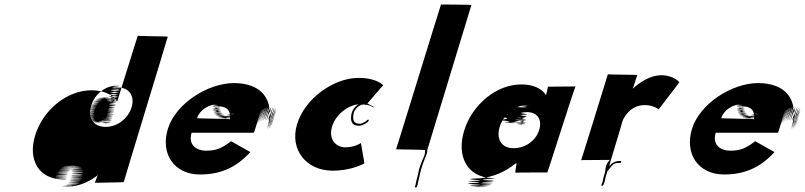

<svg xmlns="http://www.w3.org/2000/svg" viewBox="-20 -834 3585 855"><path d="M136.9 -232C102.3 -122 153.1 -33 265.7 -35C318.3 -37 153.6 -38 266.2 -40C318.8 -42 155.1 -43 267.5 -44C320.8 -45 155.1 -46 267.4 -47C320.7 -48 156.3 -50 268.6 -51C321.9 -52 156.2 -53 270.1 -56C324 -59 159.3 -60 272.6 -61C326 -62 161.6 -64 274.9 -65C328.2 -66 163.5 -67 276.8 -68C330.1 -69 165.4 -70 279 -72C332.6 -74 167.6 -74 281.2 -76C334.5 -77 170.8 -78 285.5 -80C340.1 -82 175.7 -84 290 -85C343.3 -86 180.6 -87 293.9 -88C347.2 -89 183.5 -90 296.8 -91C350.1 -92 186.1 -92 300.4 -93C354.7 -94 190.7 -94 305 -95C358.4 -96 193.4 -96 307.4 -96C361.4 -96 197.7 -97 311.7 -97C365.7 -97 201.7 -97 314.7 -97C367.7 -97 203.4 -96 317.4 -96C371.4 -96 207 -95 321 -95C375 -95 210 -95 323.7 -94C377.7 -94 212.7 -94 326.4 -93C380.1 -92 216.1 -92 329.8 -91C382.8 -91 218.5 -90 331.2 -89C383.9 -88 220.3 -86 333.3 -86C386.3 -86 221.4 -83 334.4 -83C387.4 -83 222.2 -79 336.2 -79C389.2 -79 224.2 -76 337.2 -76C390.2 -76 224.9 -75 337.9 -75C391.9 -75 228.3 -73 342.3 -73C395.3 -73 228.1 -69 340.2 -66C392.3 -63 226.6 -61 339 -59C391.4 -57 224.5 -54 336.9 -52C389.3 -50 224 -49 336.4 -47C389.1 -46 222.5 -44 334.8 -42C387.2 -40 220.3 -37 333.3 -37C386.3 -37 219.1 -33 332.1 -33C384.1 -33 217.5 -31 328.9 -29C380.6 -28 215.9 -26 327.6 -25C379.3 -24 214 -23 325.7 -22C377.4 -21 212.1 -20 323.8 -19C375.5 -18 209.2 -17 320.9 -16C371.6 -15 205.3 -14 316 -13C366.7 -12 200.7 -12 311.4 -11C363.1 -10 196.1 -10 306.8 -9C357.4 -8 191.4 -8 302.1 -7C354.1 -7 186.8 -6 298.8 -6C349.8 -6 183.5 -5 294.5 -5C345.5 -5 178.9 -3 289.9 -3C342.9 -3 173.9 -3 286.9 -3C338.9 -3 172.9 -3 283.9 -3C335.2 -4 385.6 -28 422.3 -60C420.6 -61 420.3 -60 418.6 -61C417 -62 402.8 -19 402.1 -20C402.1 -20 531.7 -22 531 -23C530.3 -24 727.8 -670 727.1 -671C727.5 -672 593.8 -673 593.4 -675L501.8 -382C479.6 -414 441.8 -431 390.1 -432C277.4 -433 170.9 -343 136.9 -232ZM385.7 -362C401.2 -416 450.5 -453 499.2 -452C546.9 -451 446.3 -449 496.3 -449C546.3 -449 445.7 -447 495.7 -447C544.7 -447 443.7 -444 493.1 -442C541.5 -440 440.9 -438 490.3 -436C538.7 -434 438.8 -431 487.9 -428C536.9 -425 435.3 -423 484.4 -420C533.5 -417 433.6 -414 482.7 -411C532 -409 430.1 -406 480.2 -403C529.3 -400 429.7 -398 479.1 -396C528.2 -393 427.5 -391 476.9 -389C526.3 -387 424.8 -382 475.8 -382C525.8 -382 424.9 -379 474.9 -379C523.9 -379 424.2 -380 474.2 -380C523.5 -381 422.5 -381 472.8 -382C522.1 -383 421.7 -385 472 -386C521.3 -387 420.6 -388 469.9 -389C518.5 -391 417.8 -392 466.2 -393C514.5 -394 413.5 -394 462.8 -395C510.8 -395 411.1 -396 460.4 -397C508.7 -398 406.7 -398 455.7 -398C505.7 -398 402 -399 452 -399C500 -399 398.3 -400 447.3 -400C495.3 -400 395.3 -400 443.3 -400C493.3 -400 388 -399 438 -399C486 -399 383.4 -397 432.4 -397C482.4 -397 377.8 -395 427.8 -395C475.8 -395 374.2 -393 422.8 -392C470.5 -391 369.9 -389 418.6 -388C467.3 -387 366 -386 414.7 -385C463.4 -384 360.8 -382 409.2 -380C456.6 -378 356 -376 404.3 -374C452.7 -372 351.4 -371 400.8 -369C449.2 -367 348.6 -365 398.3 -364C447 -363 346.7 -362 396.4 -361C445.1 -360 344.8 -359 394.5 -358C443.1 -357 342.2 -354 391.3 -351C439.4 -348 339.5 -345 389.2 -344C438.9 -343 338.6 -342 388.3 -341C437.9 -340 337.6 -339 387.3 -338C437 -337 336.4 -335 386.8 -333C436.2 -331 335 -327 386 -327C436 -327 336.1 -321 386.1 -321C436.1 -321 335.2 -318 385.9 -317C435.6 -316 335 -314 385.7 -313C435.4 -312 335.8 -310 386.2 -308C436.6 -306 337.2 -305 387.6 -303C438 -301 338.7 -300 390.4 -299C441.1 -298 342.5 -296 394.2 -295C444.9 -294 346.9 -294 398.6 -293C449.3 -292 352 -291 403.7 -290C455.4 -289 356.4 -289 408.4 -289C460.1 -288 362.1 -288 414.1 -288C465.1 -288 367.4 -289 419.4 -289C470.4 -289 372.7 -290 424.7 -290C475.7 -290 378 -291 429 -291C480 -291 381.3 -292 433.6 -293C484.9 -294 386.9 -294 438.2 -295C489.5 -296 390.5 -296 442.8 -297C494.1 -298 396.4 -299 448.7 -300C500 -301 403.2 -305 455.2 -305C505.2 -305 406.2 -305 456.2 -305C506.2 -305 405.9 -304 455.9 -304C505.9 -304 405 -301 455 -301C504 -301 403.7 -300 453.4 -299C502.1 -298 401.5 -296 451.2 -295C499.9 -294 399 -291 449 -291C499 -291 398.7 -290 448.7 -290C497.7 -290 397.7 -287 448.4 -286C498.1 -285 399.1 -285 451.1 -285C502.1 -285 403.1 -285 454.4 -286C505.7 -287 407.4 -289 457.4 -289C507.4 -289 407.7 -290 457.7 -290C507.7 -290 409.3 -292 459.6 -293C509.9 -294 410.2 -295 461.5 -296C512.1 -298 414 -301 464 -301C514 -301 414.9 -304 464.9 -304C514.9 -304 416.5 -309 466.5 -309C515.5 -309 416.7 -313 466.7 -313C516.7 -313 417.9 -317 467.9 -317C517.9 -317 419.1 -321 469.1 -321C518.1 -321 419.8 -323 470.1 -324C519.1 -324 420.4 -325 470.4 -325C521.4 -325 423.2 -331 472.2 -331C522.2 -331 422.5 -332 472.5 -332C521.5 -332 423.4 -335 474 -337C523.6 -339 423.9 -340 474.6 -342C523.9 -343 425.5 -345 476.1 -347C525.7 -349 427.3 -351 478.2 -354C527.8 -356 428.5 -358 479.4 -361C529.3 -364 430.2 -367 480.8 -369C530.4 -371 432 -373 482.6 -375C532.3 -377 433.9 -379 484.8 -382C535.7 -385 435.6 -388 486.2 -390C535.8 -392 437.5 -394 488.4 -397C538 -399 438.6 -401 489.2 -403C539.4 -407 441.3 -410 492 -412C541.6 -414 442.5 -417 493.4 -420C544.3 -423 445.9 -425 496.9 -428C547.8 -431 448.4 -433 499 -435C549.6 -437 451.2 -439 501.8 -441C552.4 -443 453 -445 503 -445C553 -445 582 -409 565.8 -356C550.2 -305 500.9 -268 449.2 -269C394.5 -270 370.5 -309 385.7 -362Z M1119.5 -270C1161.1 -406 1118.9 -268 1120.8 -274C1162.3 -410 1119.9 -271 1121.7 -277C1163 -412 1122.1 -275 1123.6 -280C1165.2 -416 1122.4 -276 1125.2 -282C1166.8 -418 1125.3 -279 1128.4 -286C1171 -422 1129.8 -284 1132.7 -290C1176.2 -426 1134.7 -287 1137.6 -293C1181.2 -429 1140.4 -289 1143.2 -295C1185.8 -431 1142.7 -290 1145.5 -296C1187.8 -431 1147 -291 1149.8 -297C1192.1 -432 1150.6 -293 1154.1 -298C1197.4 -433 1156.6 -293 1160.1 -298C1203.4 -433 1162.6 -293 1167.1 -298C1210.4 -433 1170.3 -292 1174.8 -297C1218.1 -432 1177 -291 1181.5 -296C1224.8 -431 1183.7 -290 1186.9 -294C1229.9 -428 1188.4 -286 1190.7 -290C1232.6 -424 1190.5 -283 1192.7 -287C1234.7 -421 1191 -278 1192.2 -282C1233.2 -416 1190.7 -277 1190.7 -277C1231.3 -410 1186.9 -268 1188.2 -272C1227.8 -405 1185.4 -263 1185.6 -267C1226.6 -401 1181.8 -261 1182 -265C1222 -399 1177.6 -257 1177.1 -262C1216.1 -396 1172.3 -256 1172.8 -261C1213.1 -396 1169 -255 1169.5 -260C1209.8 -395 1139.9 -464 1021.9 -464C905.9 -464 762 -373 727.5 -260C693.2 -148 756.4 -57 870.4 -57C956.4 -57 1028.7 -84 1095 -157C1093 -157 1010.7 -205 1008.7 -205C964.3 -171 940.8 -163 895.8 -163C861.8 -163 815.3 -184 833.3 -243H1110.3C1113.1 -249 1115.9 -258 1117.7 -264ZM857.2 -308C869.9 -343 906.1 -370 952.1 -370C994.1 -370 911.8 -369 958.8 -369C999.8 -369 915.8 -369 963.8 -369H969.8C1010.8 -369 928.8 -369 976.8 -369H995.8C1036.8 -369 953.8 -369 1000.8 -369C1041.8 -369 959.1 -370 1006.1 -370C1046.1 -370 963.4 -371 1011.7 -372C1053 -373 970 -373 1018.6 -375C1060.3 -377 977.9 -379 1025.5 -381C1066.1 -383 983.7 -385 1030.3 -387C1070.9 -389 986.5 -391 1033.5 -394C1073.4 -397 989.3 -400 1034.9 -402C1074.5 -404 989.1 -406 1034.7 -408C1073.3 -410 988.3 -413 1032.9 -415C1070.5 -417 983.5 -417 1027.1 -419C1063.7 -421 977 -422 1019.3 -423C1055.6 -424 968.6 -424 1011.6 -424C1047.6 -424 960.6 -424 1003.6 -424C1003.6 -424 953.9 -425 996.9 -425C996.9 -425 945.6 -424 989.6 -424C1026.6 -424 940.6 -424 984.6 -424C1021.6 -424 935.3 -423 979.3 -423C1017 -422 931 -422 974.7 -421C1012.4 -420 925.1 -419 968.8 -418C1005.5 -417 919.2 -416 962.6 -414C999 -412 912.7 -411 956 -409C993.4 -407 907.1 -406 951.5 -404C988.9 -402 903.6 -401 948.3 -400C987 -399 900.4 -397 946.1 -396C984.8 -395 898.8 -392 944.8 -392C983.8 -392 897.9 -389 943.9 -389C982.9 -389 896.7 -385 942.7 -385C981.7 -385 895.8 -382 941.8 -382C980.8 -382 894.9 -379 940.3 -377C978.6 -375 894.3 -374 939.7 -372C979.1 -370 894.8 -369 940.2 -367C978.9 -366 894.6 -365 940 -363C978.4 -361 893.8 -359 940.1 -357C979.5 -355 893.3 -351 940.3 -351C979.3 -351 896.1 -347 942.1 -347C982.1 -347 896.2 -344 942.6 -342C981.9 -340 898.6 -339 944.3 -338C984 -337 899.4 -335 945.8 -333C985.2 -331 901.6 -329 948.6 -329C987.6 -329 903.7 -326 949.7 -326C989.7 -326 905.8 -323 952.4 -322C992.1 -321 907.5 -319 955.2 -318C995.9 -317 912.3 -315 960.3 -315C999.3 -315 918.7 -313 964.7 -313C1005.7 -313 921.1 -311 967.8 -310C1008.5 -309 926.2 -308 974.2 -308C1015.2 -308 933.2 -308 980.2 -308C1020.2 -308 936.9 -307 983.9 -307H987.9C1028.9 -307 946.2 -308 993.2 -308C1034.2 -308 951.5 -309 1001.1 -311C1043.7 -313 962 -314 1009.3 -315C1049.6 -316 967.2 -318 1014.2 -318C1053.2 -318 969.8 -320 1015.8 -320C1055.8 -320 972.4 -322 1018.8 -323C1058.1 -324 972.4 -325 1017.7 -326C1056 -327 970.3 -328 1015.3 -328C1053.3 -328 966.7 -326 1011.7 -326C1050.7 -326 963.4 -325 1009.4 -325C1047.4 -325 960.8 -323 1005.4 -322C1043.1 -321 956.8 -320 999.5 -319C1035.9 -317 948.6 -316 993.6 -316C1031.6 -316 945.6 -316 990.6 -316H987.6C1026.6 -316 937.9 -317 983.9 -317C1021.9 -317 934.9 -317 977.9 -317C1014.9 -317 928.9 -317 974.2 -318C1012.5 -319 926.5 -319 970.8 -320C1009.1 -321 922.4 -322 966.8 -323C1005.1 -324 918.4 -325 962.7 -326C1001 -327 915 -327 960.3 -328C998.6 -329 913.5 -332 958.5 -332C997.5 -332 910.4 -335 956.4 -335C994.4 -335 909 -337 954.3 -338C992.9 -340 908.3 -341 953.6 -342C992.9 -343 906.2 -344 951.8 -346C990.4 -348 906 -350 951.3 -351C989.9 -353 903.9 -353 949.5 -355C988.1 -357 903.5 -358 949.1 -360C988.7 -362 1009.6 -342 1003.6 -303C1003.2 -305 857.6 -306 857.2 -308Z M1577.8 -274H1582.8C1593.1 -275 1616.4 -286 1621.5 -296C1625.2 -305 1613.7 -300 1611.5 -296C1610.6 -293 1589.5 -283 1585.5 -283H1581.5C1552.5 -283 1549.6 -303 1554.9 -330L1556.4 -335C1564.5 -355 1591.3 -377 1609.9 -366C1610.9 -366 1685.1 -455 1686.8 -454C1686.8 -454 1658.2 -488 1573.9 -487C1463.6 -486 1335.2 -393 1302.3 -279C1269.4 -165 1345.9 -75 1458.6 -74C1545.3 -73 1601.4 -106 1602.4 -106C1603.4 -106 1587.2 -197 1587.2 -197C1587.2 -197 1559.4 -178 1519.4 -178C1470.4 -178 1442 -219 1459.5 -273C1476.7 -326 1532.8 -369 1584.1 -370C1625.4 -371 1644.2 -354 1644.5 -355C1645.4 -361 1629.6 -365 1625.5 -368C1598.3 -387 1561.4 -371 1547.4 -335L1545.6 -329C1539.1 -298 1543.8 -274 1577.8 -274Z M1836.6 -38C1834.8 -32 1832.9 -26 1832.4 -21C1831.5 -18 1831.9 -16 1831 -13L1829.8 -9L1828.8 -6L1827.9 -3C1826.1 3 1835.4 2 1837.2 -4L1837.8 -6L1839.1 -10L1840 -13C1840.9 -16 1840.5 -18 1841.4 -21L1842.9 -26C1846.1 -43 1850 -59 1854.5 -77L1861 -98C1863.4 -106 1865.9 -111 1868.1 -118L1872.1 -128C1877.1 -141 1884.4 -155 1882.4 -165L2079.3 -812C2078.6 -813 1944.9 -814 1943.9 -814C1942.9 -814 1745 -170 1743.7 -169C1743.7 -169 1874.1 -167 1873.8 -166C1873.4 -165 1871.8 -163 1872.5 -162C1875.3 -145 1858.7 -120 1852 -98L1845.5 -77C1842.3 -63 1840.6 -51 1836.6 -38Z M2047.3 -253C2010.9 -137 2062.1 -43 2173.5 -41C2224.9 -39 2058.7 -35 2169.2 -30C2219.6 -25 2052.7 -22 2164.1 -20C2215.5 -18 2048.6 -15 2159 -13C2209.4 -11 2041.8 -9 2152.4 -8C2203.1 -7 2034.5 -5 2141.9 -3C2190.3 -1 2020.3 -1 2128.3 -1C2175.3 -1 2007.6 -2 2117.9 -3C2168.2 -4 2000.8 -6 2109.8 -9C2159.7 -12 1991.6 -15 2104.1 -20C2156.3 -24 1992.3 -27 2105.9 -29C2160.8 -32 1999 -36 2117.2 -40C2175.8 -45 2231.4 -70 2271.5 -103C2273.8 -104 2277.4 -106 2279.7 -107C2282 -108 2271.9 -65 2275.9 -65C2281.2 -66 2415.2 -66 2417.2 -66C2419.2 -66 2539.6 -450 2543.3 -449L2420 -448C2421 -448 2411.7 -411 2411.7 -411C2389.1 -442 2353 -458 2301 -458C2189 -458 2081.9 -366 2047.3 -253ZM2205.2 -269C2222.4 -325 2274.6 -365 2324.9 -366C2374.8 -369 2273.2 -367 2321.2 -367C2371.2 -367 2265 -363 2315 -363C2365 -363 2264.1 -360 2314.1 -360C2363.1 -360 2263.8 -359 2313.8 -359C2362.1 -357 2261.2 -354 2311.2 -354C2359.2 -354 2257.5 -355 2305.5 -355C2347.5 -355 2276.1 -357 2276.1 -357C2320.1 -357 2215.5 -355 2263.2 -354C2309.9 -353 2207.6 -352 2255 -350C2301.4 -348 2197.5 -345 2241.9 -340C2285.4 -335 2180.2 -331 2228 -327C2274.8 -323 2173.2 -318 2224.1 -311C2274.2 -305 2177.7 -300 2231.5 -296C2285.3 -292 2188.7 -290 2241.4 -289C2294.1 -288 2198.4 -286 2254.4 -286C2310.4 -286 2217.4 -286 2273.4 -289C2328 -291 2232.6 -293 2285.2 -295C2337.8 -297 2240.4 -299 2294.3 -302C2346.2 -305 2249.8 -310 2300.8 -310C2350.8 -310 2248.3 -302 2298.7 -300C2348.1 -298 2247.8 -297 2298.2 -295C2347.6 -293 2246.1 -288 2297.1 -288C2347.1 -288 2245.8 -284 2295.8 -284C2345.8 -284 2246.2 -282 2296.9 -281C2346.6 -280 2247.6 -280 2299.6 -280C2350.6 -280 2251.6 -280 2302.9 -281C2353.2 -282 2255.1 -285 2305.1 -285C2355.1 -285 2256.4 -289 2306.4 -289C2355.4 -289 2257.5 -296 2307.5 -296C2357.5 -296 2259 -301 2309 -301C2358 -301 2258.6 -306 2310.1 -311C2360.6 -316 2262.1 -321 2312.8 -323C2362.4 -325 2264.6 -329 2316.1 -334C2367.9 -340 2396.6 -306 2381.3 -256C2366 -206 2318.2 -174 2266.2 -174C2212.2 -174 2189 -216 2205.2 -269Z M2729 -108H2734H2740H2741C2747.3 -109 2749.1 -118 2742.8 -117H2741.8H2737.8C2718.8 -117 2703.7 -107 2692.7 -94C2691.1 -92 2752.6 -293 2751.3 -292C2752.7 -300 2781.9 -366 2849.9 -366C2893.9 -366 2912.8 -346 2913.1 -347C2913.7 -349 3003.9 -464 3004.8 -467C3005.7 -470 2979.6 -496 2931.6 -499C2857.5 -502 2795.3 -436 2796.9 -438C2798.5 -440 2797.8 -441 2799.1 -442L2817.9 -500C2819.2 -501 2686.5 -502 2686.8 -503C2686.8 -503 2568.7 -120 2568 -121L2698.3 -122C2691 -121 2681.8 -104 2679 -95C2675.7 -84 2675.9 -75 2674.2 -66L2672.3 -60L2668.7 -48C2667.1 -43 2666.9 -39 2665.4 -34C2664.2 -30 2663.9 -26 2663 -23C2662.4 -21 2660.5 -18 2659.9 -16L2658.4 -11C2657.8 -9 2658.8 -6 2660.8 -6C2662.8 -6 2666.8 -9 2667.4 -11L2668.6 -15C2669.5 -18 2671.4 -21 2672.3 -24C2673.3 -27 2673.5 -31 2674.4 -34C2675.9 -39 2676.1 -43 2677.7 -48L2681.3 -60L2683.5 -67L2684.7 -71C2696.7 -84 2707 -108 2729 -108Z M3453.5 -270C3495.1 -406 3452.9 -268 3454.8 -274C3496.3 -410 3453.9 -271 3455.7 -277C3497 -412 3456.1 -275 3457.6 -280C3499.2 -416 3456.4 -276 3459.2 -282C3500.8 -418 3459.3 -279 3462.4 -286C3505 -422 3463.8 -284 3466.7 -290C3510.2 -426 3468.7 -287 3471.6 -293C3515.2 -429 3474.4 -289 3477.2 -295C3519.8 -431 3476.7 -290 3479.5 -296C3521.8 -431 3481 -291 3483.8 -297C3526.1 -432 3484.6 -293 3488.1 -298C3531.4 -433 3490.6 -293 3494.1 -298C3537.4 -433 3496.6 -293 3501.1 -298C3544.4 -433 3504.3 -292 3508.8 -297C3552.1 -432 3511 -291 3515.5 -296C3558.8 -431 3517.7 -290 3520.9 -294C3563.9 -428 3522.4 -286 3524.7 -290C3566.6 -424 3524.5 -283 3526.7 -287C3568.7 -421 3525 -278 3526.2 -282C3567.2 -416 3524.7 -277 3524.7 -277C3565.3 -410 3520.9 -268 3522.2 -272C3561.8 -405 3519.4 -263 3519.6 -267C3560.6 -401 3515.8 -261 3516 -265C3556 -399 3511.6 -257 3511.1 -262C3550.1 -396 3506.3 -256 3506.8 -261C3547.1 -396 3503 -255 3503.5 -260C3543.8 -395 3473.9 -464 3355.9 -464C3239.9 -464 3096 -373 3061.5 -260C3027.2 -148 3090.4 -57 3204.4 -57C3290.4 -57 3362.7 -84 3429 -157C3427 -157 3344.7 -205 3342.7 -205C3298.3 -171 3274.8 -163 3229.8 -163C3195.8 -163 3149.3 -184 3167.3 -243H3444.3C3447.1 -249 3449.9 -258 3451.7 -264ZM3191.2 -308C3203.9 -343 3240.1 -370 3286.1 -370C3328.1 -370 3245.8 -369 3292.8 -369C3333.8 -369 3249.8 -369 3297.8 -369H3303.8C3344.8 -369 3262.8 -369 3310.8 -369H3329.8C3370.8 -369 3287.8 -369 3334.8 -369C3375.8 -369 3293.1 -370 3340.1 -370C3380.1 -370 3297.4 -371 3345.7 -372C3387 -373 3304 -373 3352.6 -375C3394.3 -377 3311.9 -379 3359.5 -381C3400.1 -383 3317.7 -385 3364.3 -387C3404.9 -389 3320.5 -391 3367.5 -394C3407.4 -397 3323.3 -400 3368.9 -402C3408.5 -404 3323.1 -406 3368.7 -408C3407.3 -410 3322.3 -413 3366.9 -415C3404.5 -417 3317.5 -417 3361.1 -419C3397.7 -421 3311 -422 3353.3 -423C3389.6 -424 3302.6 -424 3345.6 -424C3381.6 -424 3294.6 -424 3337.6 -424C3337.6 -424 3287.9 -425 3330.9 -425C3330.9 -425 3279.6 -424 3323.6 -424C3360.6 -424 3274.6 -424 3318.6 -424C3355.6 -424 3269.3 -423 3313.3 -423C3351 -422 3265 -422 3308.7 -421C3346.4 -420 3259.1 -419 3302.8 -418C3339.5 -417 3253.2 -416 3296.6 -414C3333 -412 3246.7 -411 3290 -409C3327.4 -407 3241.1 -406 3285.5 -404C3322.9 -402 3237.6 -401 3282.3 -400C3321 -399 3234.4 -397 3280.1 -396C3318.8 -395 3232.8 -392 3278.8 -392C3317.8 -392 3231.9 -389 3277.9 -389C3316.9 -389 3230.7 -385 3276.7 -385C3315.7 -385 3229.8 -382 3275.8 -382C3314.8 -382 3228.9 -379 3274.3 -377C3312.6 -375 3228.3 -374 3273.7 -372C3313.1 -370 3228.8 -369 3274.2 -367C3312.9 -366 3228.6 -365 3274 -363C3312.4 -361 3227.8 -359 3274.1 -357C3313.5 -355 3227.3 -351 3274.3 -351C3313.3 -351 3230.1 -347 3276.1 -347C3316.1 -347 3230.2 -344 3276.6 -342C3315.9 -340 3232.6 -339 3278.3 -338C3318 -337 3233.4 -335 3279.8 -333C3319.2 -331 3235.6 -329 3282.6 -329C3321.6 -329 3237.7 -326 3283.7 -326C3323.7 -326 3239.8 -323 3286.4 -322C3326.1 -321 3241.5 -319 3289.2 -318C3329.9 -317 3246.3 -315 3294.3 -315C3333.3 -315 3252.7 -313 3298.7 -313C3339.7 -313 3255.1 -311 3301.8 -310C3342.5 -309 3260.2 -308 3308.2 -308C3349.2 -308 3267.2 -308 3314.2 -308C3354.2 -308 3270.9 -307 3317.9 -307H3321.9C3362.9 -307 3280.2 -308 3327.2 -308C3368.2 -308 3285.5 -309 3335.1 -311C3377.7 -313 3296 -314 3343.3 -315C3383.6 -316 3301.2 -318 3348.2 -318C3387.2 -318 3303.8 -320 3349.8 -320C3389.8 -320 3306.4 -322 3352.8 -323C3392.1 -324 3306.4 -325 3351.7 -326C3390 -327 3304.3 -328 3349.3 -328C3387.3 -328 3300.7 -326 3345.7 -326C3384.7 -326 3297.4 -325 3343.4 -325C3381.4 -325 3294.8 -323 3339.4 -322C3377.1 -321 3290.8 -320 3333.5 -319C3369.9 -317 3282.6 -316 3327.6 -316C3365.6 -316 3279.6 -316 3324.6 -316H3321.6C3360.6 -316 3271.9 -317 3317.9 -317C3355.9 -317 3268.9 -317 3311.9 -317C3348.9 -317 3262.9 -317 3308.2 -318C3346.5 -319 3260.5 -319 3304.8 -320C3343.1 -321 3256.4 -322 3300.8 -323C3339.1 -324 3252.4 -325 3296.7 -326C3335 -327 3249 -327 3294.3 -328C3332.6 -329 3247.5 -332 3292.5 -332C3331.5 -332 3244.4 -335 3290.4 -335C3328.4 -335 3243 -337 3288.3 -338C3326.9 -340 3242.3 -341 3287.6 -342C3326.9 -343 3240.2 -344 3285.8 -346C3324.4 -348 3240 -350 3285.3 -351C3323.9 -353 3237.9 -353 3283.5 -355C3322.1 -357 3237.5 -358 3283.1 -360C3322.7 -362 3343.6 -342 3337.6 -303C3337.2 -305 3191.6 -306 3191.2 -308Z"/></svg>

Font: Hussar Wojna
Style: 3Obl
Weight: 400
Designer: Robert Jablonski
Foundry: Cannot Into Space Fonts
Version: Version 1.01